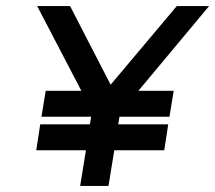

<svg xmlns="http://www.w3.org/2000/svg" viewBox="-20 -600 706 630"><path d="M102 -580 247 -302H130L116 -217H279L275 -192H112L99 -107H262L243 10H336L355 -107H519L532 -192H368L372 -217H536L550 -302H434L666 -580H560L343 -322L210 -580Z"/></svg>

Font: Charger Pro
Style: ExBdExtObl
Weight: 400
Designer: Jasper
Foundry: Cannot Into Space Fonts
Version: Version 1.09